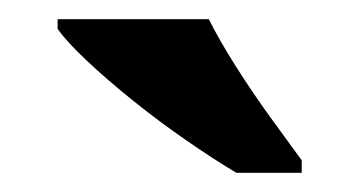

<svg xmlns="http://www.w3.org/2000/svg" viewBox="-20 -786 374 200"><path d="M226.2 -606Q202.7 -620 174.5 -639.5Q146.2 -659 118.8 -681Q91.4 -703 70.2 -723Q49 -743 40 -756V-766H197.5Q208.5 -744 225.6 -717Q242.7 -690 261.5 -664Q280.3 -638 294.3 -619V-606Z"/></svg>

Font: Noto Serif Lao
Style: Regular
Weight: 400
Designer: Monotype Design Team
Foundry: Monotype Imaging Inc.
Version: Version 2.003